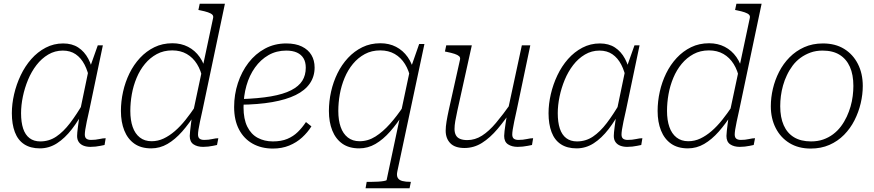

<svg xmlns="http://www.w3.org/2000/svg" viewBox="-20 -778 4650 1021"><path d="M478 -377 458 -347Q448 -399 429.5 -434.5Q411 -470 382.5 -489.5Q354 -509 314 -509Q272 -509 236.5 -488Q201 -467 174 -432Q147 -397 129 -353.5Q111 -310 101.5 -264Q92 -218 92 -176Q92 -128 103 -94.5Q114 -61 137 -43.5Q160 -26 194 -26Q241 -26 279 -51.5Q317 -77 352.5 -123.5Q388 -170 425 -234L432 -203Q400 -140 362.5 -91.5Q325 -43 283 -16Q241 11 192 11Q142 11 108.5 -11Q75 -33 59 -75.5Q43 -118 43 -176Q43 -225 55 -277Q67 -329 90 -377.5Q113 -426 146.5 -464Q180 -502 223 -524.5Q266 -547 316 -547Q363 -547 396 -525.5Q429 -504 449.5 -465.5Q470 -427 478 -377ZM527 -537 455 -193Q447 -158 441.5 -132Q436 -106 433.5 -89Q431 -72 431 -63Q431 -47 439.5 -40.5Q448 -34 464 -34Q488 -34 508 -38.5Q528 -43 542 -43L536 -7Q526 -5 514 -2.5Q502 0 488.5 1.5Q475 3 461 3Q441 3 425 -3Q409 -9 399.5 -22Q390 -35 390 -55Q390 -70 394.5 -104Q399 -138 404 -173V-180L450 -401L455 -410L500 -537Z M784 11Q730 11 694.5 -14Q659 -39 641 -84Q623 -129 623 -188Q623 -239 634.5 -290.5Q646 -342 668.5 -388Q691 -434 724.5 -470Q758 -506 801 -527Q844 -548 897 -548Q943 -548 980 -529Q1017 -510 1042 -474.5Q1067 -439 1078 -388L1058 -356Q1049 -403 1027.5 -437.5Q1006 -472 973 -491Q940 -510 896 -510Q850 -510 814 -490.5Q778 -471 751 -438.5Q724 -406 706.5 -364Q689 -322 681 -277Q673 -232 673 -188Q673 -139 685.5 -103Q698 -67 723.5 -47Q749 -27 786 -27Q820 -27 850.5 -41.5Q881 -56 910 -81Q939 -106 966.5 -140.5Q994 -175 1020 -214L1022 -178Q986 -121 948.5 -78.5Q911 -36 870.5 -12.5Q830 11 784 11ZM1060 3Q1029 3 1009 -10.5Q989 -24 989 -55Q989 -65 991 -82Q993 -99 995.5 -119.5Q998 -140 1001 -161L1004 -168L1113 -681Q1116 -693 1109 -700Q1102 -707 1086 -712.5Q1070 -718 1045 -723L1035 -725L1042 -758H1176L1057 -193Q1049 -157 1043.5 -131.5Q1038 -106 1035.5 -89Q1033 -72 1033 -63Q1033 -47 1041.5 -40.5Q1050 -34 1066 -34Q1089 -34 1108.5 -38.5Q1128 -43 1141 -43L1134 -7Q1125 -5 1112.5 -2.5Q1100 0 1087 1.5Q1074 3 1060 3Z M1431 12Q1370 12 1323.5 -14Q1277 -40 1251 -89.5Q1225 -139 1225 -209Q1225 -275 1245 -336Q1265 -397 1301.5 -444.5Q1338 -492 1389 -519.5Q1440 -547 1502 -547Q1552 -547 1585.5 -530.5Q1619 -514 1636 -485.5Q1653 -457 1653 -419Q1653 -371 1627.5 -334Q1602 -297 1552 -272.5Q1502 -248 1427.5 -235Q1353 -222 1255 -221L1259 -251Q1354 -254 1420.5 -265.5Q1487 -277 1528 -298Q1569 -319 1587.5 -348.5Q1606 -378 1606 -418Q1606 -448 1594 -468Q1582 -488 1559 -498.5Q1536 -509 1502 -509Q1450 -509 1408 -485Q1366 -461 1336 -419Q1306 -377 1290.5 -322.5Q1275 -268 1275 -207Q1275 -145 1295 -104.5Q1315 -64 1350.5 -45Q1386 -26 1431 -26Q1476 -26 1508 -39.5Q1540 -53 1563.5 -76Q1587 -99 1607 -129L1636 -106Q1616 -74 1586.5 -47Q1557 -20 1518 -4Q1479 12 1431 12Z M1924 223 1930 189H1957Q1972 189 1990 188Q2008 187 2022 184.5Q2036 182 2036 179L2161 -411L2165 -418L2209 -544H2237L2093 133Q2088 155 2095 167.5Q2102 180 2119.5 184.5Q2137 189 2162 189H2165L2158 223ZM2184 -388 2164 -356Q2155 -403 2133.5 -437.5Q2112 -472 2079 -491Q2046 -510 2002 -510Q1956 -510 1920 -490.5Q1884 -471 1857 -438.5Q1830 -406 1812.5 -364Q1795 -322 1787 -277Q1779 -232 1779 -188Q1779 -139 1791.5 -103Q1804 -67 1829.5 -47Q1855 -27 1892 -27Q1937 -27 1976.5 -52Q2016 -77 2053.5 -119Q2091 -161 2126 -214L2128 -178Q2092 -121 2054.5 -78.5Q2017 -36 1976.5 -12.5Q1936 11 1890 11Q1836 11 1800.5 -14Q1765 -39 1747 -84Q1729 -129 1729 -188Q1729 -239 1740.5 -290.5Q1752 -342 1774.5 -388Q1797 -434 1830.5 -470Q1864 -506 1907 -527Q1950 -548 2003 -548Q2049 -548 2086 -529Q2123 -510 2148 -474.5Q2173 -439 2184 -388Z M2412 -189Q2405 -157 2401 -134Q2397 -111 2397 -92Q2397 -73 2404 -59.5Q2411 -46 2426.5 -39.5Q2442 -33 2465 -33Q2506 -33 2543 -56.5Q2580 -80 2617.5 -124.5Q2655 -169 2698 -230L2708 -203Q2667 -141 2626.5 -93Q2586 -45 2543 -18Q2500 9 2450 9Q2399 9 2374.5 -16.5Q2350 -42 2350 -83Q2350 -104 2354.5 -131.5Q2359 -159 2366 -191L2426 -460Q2429 -472 2421.5 -479Q2414 -486 2397.5 -491.5Q2381 -497 2356 -502L2346 -504L2353 -537H2489ZM2728 -194Q2720 -158 2714.5 -132Q2709 -106 2706.5 -89Q2704 -72 2704 -63Q2704 -47 2712.5 -40.5Q2721 -34 2737 -34Q2761 -34 2781 -38.5Q2801 -43 2815 -43L2809 -7Q2799 -5 2786.5 -2.5Q2774 0 2760 1.5Q2746 3 2733 3Q2702 3 2681.5 -10.5Q2661 -24 2661 -55Q2661 -64 2663 -81Q2665 -98 2668.5 -121.5Q2672 -145 2677 -175L2678 -179L2755 -537H2800Z M3332 -377 3312 -347Q3302 -399 3283.5 -434.5Q3265 -470 3236.5 -489.5Q3208 -509 3168 -509Q3126 -509 3090.5 -488Q3055 -467 3028 -432Q3001 -397 2983 -353.5Q2965 -310 2955.5 -264Q2946 -218 2946 -176Q2946 -128 2957 -94.5Q2968 -61 2991 -43.5Q3014 -26 3048 -26Q3095 -26 3133 -51.5Q3171 -77 3206.5 -123.5Q3242 -170 3279 -234L3286 -203Q3254 -140 3216.5 -91.5Q3179 -43 3137 -16Q3095 11 3046 11Q2996 11 2962.5 -11Q2929 -33 2913 -75.5Q2897 -118 2897 -176Q2897 -225 2909 -277Q2921 -329 2944 -377.5Q2967 -426 3000.5 -464Q3034 -502 3077 -524.5Q3120 -547 3170 -547Q3217 -547 3250 -525.5Q3283 -504 3303.5 -465.5Q3324 -427 3332 -377ZM3381 -537 3309 -193Q3301 -158 3295.5 -132Q3290 -106 3287.5 -89Q3285 -72 3285 -63Q3285 -47 3293.5 -40.5Q3302 -34 3318 -34Q3342 -34 3362 -38.5Q3382 -43 3396 -43L3390 -7Q3380 -5 3368 -2.5Q3356 0 3342.5 1.5Q3329 3 3315 3Q3295 3 3279 -3Q3263 -9 3253.5 -22Q3244 -35 3244 -55Q3244 -70 3248.5 -104Q3253 -138 3258 -173V-180L3304 -401L3309 -410L3354 -537Z M3638 11Q3584 11 3548.5 -14Q3513 -39 3495 -84Q3477 -129 3477 -188Q3477 -239 3488.5 -290.5Q3500 -342 3522.5 -388Q3545 -434 3578.5 -470Q3612 -506 3655 -527Q3698 -548 3751 -548Q3797 -548 3834 -529Q3871 -510 3896 -474.5Q3921 -439 3932 -388L3912 -356Q3903 -403 3881.5 -437.5Q3860 -472 3827 -491Q3794 -510 3750 -510Q3704 -510 3668 -490.5Q3632 -471 3605 -438.5Q3578 -406 3560.5 -364Q3543 -322 3535 -277Q3527 -232 3527 -188Q3527 -139 3539.5 -103Q3552 -67 3577.5 -47Q3603 -27 3640 -27Q3674 -27 3704.5 -41.5Q3735 -56 3764 -81Q3793 -106 3820.5 -140.5Q3848 -175 3874 -214L3876 -178Q3840 -121 3802.5 -78.5Q3765 -36 3724.5 -12.5Q3684 11 3638 11ZM3914 3Q3883 3 3863 -10.5Q3843 -24 3843 -55Q3843 -65 3845 -82Q3847 -99 3849.5 -119.5Q3852 -140 3855 -161L3858 -168L3967 -681Q3970 -693 3963 -700Q3956 -707 3940 -712.5Q3924 -718 3899 -723L3889 -725L3896 -758H4030L3911 -193Q3903 -157 3897.5 -131.5Q3892 -106 3889.5 -89Q3887 -72 3887 -63Q3887 -47 3895.5 -40.5Q3904 -34 3920 -34Q3943 -34 3962.5 -38.5Q3982 -43 3995 -43L3988 -7Q3979 -5 3966.5 -2.5Q3954 0 3941 1.5Q3928 3 3914 3Z M4483 -158Q4495 -184 4503 -211.5Q4511 -239 4514.5 -267.5Q4518 -296 4518 -321Q4518 -381 4499.5 -422.5Q4481 -464 4445 -486.5Q4409 -509 4354 -509Q4319 -509 4290 -498.5Q4261 -488 4237 -470.5Q4213 -453 4195 -429Q4177 -405 4164 -377Q4152 -352 4144 -323.5Q4136 -295 4132.5 -267.5Q4129 -240 4129 -213Q4129 -154 4147.5 -112Q4166 -70 4202.5 -48Q4239 -26 4293 -26Q4328 -26 4357 -36Q4386 -46 4410 -64Q4434 -82 4452 -106Q4470 -130 4483 -158ZM4079 -213Q4079 -259 4090 -306Q4101 -353 4123 -396Q4145 -439 4178.5 -473Q4212 -507 4256.5 -527Q4301 -547 4356 -547Q4422 -547 4469 -518Q4516 -489 4542 -438Q4568 -387 4568 -321Q4568 -276 4557 -229Q4546 -182 4524 -138.5Q4502 -95 4468.5 -61Q4435 -27 4390.5 -7.5Q4346 12 4291 12Q4226 12 4178.5 -17Q4131 -46 4105 -97Q4079 -148 4079 -213Z"/></svg>

Font: Roboto Serif Thin
Style: Italic
Weight: 250
Italic angle: -10°
Version: Version 1.007